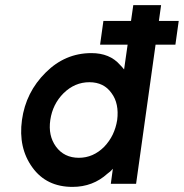

<svg xmlns="http://www.w3.org/2000/svg" viewBox="-20 -720 720 752"><path d="M330 -398Q273 -398 229 -355Q186 -312 177 -250Q168 -189 199 -146Q231 -102 289 -102Q345 -102 388 -145Q409 -167 421.5 -193Q434 -219 439 -250Q443 -282 437.5 -308.5Q432 -335 417 -355Q387 -398 330 -398ZM338 -512Q410 -512 450 -466Q454 -462 458 -457.5Q462 -453 466 -448L502 -700H611L513 0H414L422 -59Q418 -54 412.5 -49Q407 -44 401 -40Q344 12 264 12Q162 12 107 -64Q51 -141 66 -250Q81 -359 159 -436Q235 -512 338 -512ZM667 -545H372L385 -638H680Z"/></svg>

Font: Unageo
Style: SemiBold-Italic
Weight: 600
Designer: Richard Sepsi
Foundry: Richard Sepsi
Version: Version 2.000